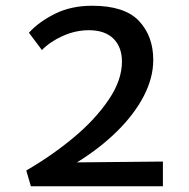

<svg xmlns="http://www.w3.org/2000/svg" viewBox="-20 -651 660 671"><path d="M549.3 -86.4V0H87.9L71.8 -55.2Q161.1 -106.9 236.6 -169.7Q312 -232.4 359.1 -301.5Q406.2 -370.6 406.2 -435.5Q406.2 -486.3 376.5 -515.9Q346.7 -545.4 290.5 -545.4Q244.1 -545.4 199.5 -525.4Q154.8 -505.4 126.5 -476.1L81.1 -536.6Q115.7 -574.7 172.1 -602.8Q228.5 -630.9 302.2 -630.9Q415.5 -630.9 465.6 -577.9Q515.6 -524.9 515.6 -441.4Q515.6 -379.4 482.7 -315.7Q449.7 -252 389.6 -192.6Q329.6 -133.3 249 -83.5Z"/></svg>

Font: Merriweather Sans
Style: Regular
Weight: 400
Designer: Eben Sorkin
Foundry: Eben Sorkin
Version: Version 1.006; ttfautohint (v1.4.1) -l 6 -r 50 -G 0 -x 11 -H